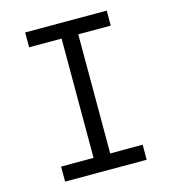

<svg xmlns="http://www.w3.org/2000/svg" viewBox="-109 -825 819 914"><g transform="rotate(-15 300.0 -367.5)"><path d="M99 0V-74H259V-662H99V-735H501V-661H341V-74H501V0Z"/></g></svg>

Font: Bmono
Style: Regular
Weight: 400
Monospace: yes
Designer: Belleve Invis
Foundry: Belleve Invis
Version: Version 11.2.2; ttfautohint (v1.8.2)